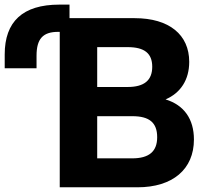

<svg xmlns="http://www.w3.org/2000/svg" viewBox="-22 -796 887 816"><path d="M273.4 -776.4H230.5C74.2 -776.4 -2 -704.1 -2 -564.5V-505.9H133.3V-559.1C133.3 -630.9 160.2 -660.6 225.1 -660.6H231.9V0H562.5C711.9 0 802.2 -76.7 802.2 -203.1C802.2 -290 760.3 -349.6 681.6 -373.5C745.6 -400.9 782.2 -457 782.2 -533.2C782.2 -647.9 697.8 -718.8 550.3 -718.8H273.4ZM391.1 -302.2H540.5C613.3 -302.2 646 -274.4 646 -212.9C646 -152.8 612.3 -123 539.6 -123H391.1ZM391.1 -595.7H520.5C591.8 -595.7 625 -569.3 625 -512.2C625 -454.6 590.8 -426.3 520.5 -426.3H391.1Z"/></svg>

Font: Winston ExtraBold
Style: Regular
Weight: 800
Designer: Vernon Adams, Kim Jin-seong, David Berlow, Cristiano Sobral
Foundry: The Winston Project Authors
Version: Version 3.004